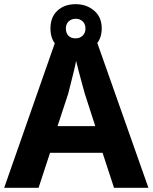

<svg xmlns="http://www.w3.org/2000/svg" viewBox="-20 -901 732 921"><path d="M527 0 472 -168H220L165 0H0L251 -717H439L692 0ZM387 -451Q383 -466 374.5 -496Q366 -526 358 -557.5Q350 -589 345 -609Q341 -586 333.5 -556.5Q326 -527 319 -498.5Q312 -470 307 -451L256 -296H437ZM343 -648Q289 -648 255.5 -679Q222 -710 222 -764Q222 -819 255.5 -850Q289 -881 343 -881Q395 -881 431.5 -850Q468 -819 468 -765Q468 -710 432 -679Q396 -648 343 -648ZM343 -717Q363 -717 376.5 -730Q390 -743 390 -764Q390 -786 376.5 -798.5Q363 -811 343 -811Q323 -811 309.5 -798.5Q296 -786 296 -764Q296 -743 308 -730Q320 -717 343 -717Z"/></svg>

Font: Noto Sans Khmer UI
Style: Bold
Weight: 700
Designer: Danh Hong and the Monotype Design Team
Foundry: Monotype Imaging Inc.
Version: Version 2.002; ttfautohint (v1.8.4.7-5d5b)